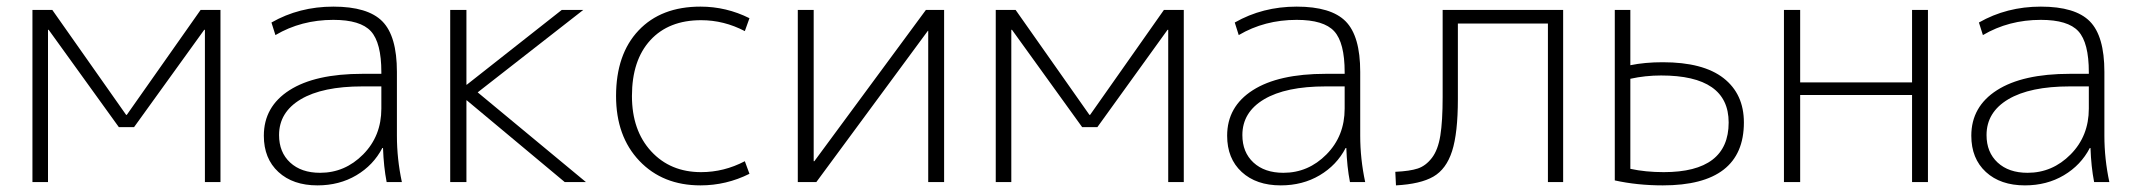

<svg xmlns="http://www.w3.org/2000/svg" viewBox="-20 -550 6460 580"><path d="M597 -460 385 -166H339L127 -460H125V0H78V-520H138L361 -203H363L586 -520H646V0H599V-460Z M987 -530Q1091 -530 1135 -485.5Q1179 -441 1179 -333V-140Q1179 -70 1194 0H1148Q1139 -46 1137 -103H1135Q1108 -51 1056.5 -20.5Q1005 10 939 10Q865 10 821 -30.5Q777 -71 777 -140Q777 -228 854.5 -277.5Q932 -327 1075 -327H1132V-332Q1132 -421 1100.5 -455.5Q1069 -490 987 -490Q890 -490 812 -444L800 -482Q884 -530 987 -530ZM823 -142Q823 -90 856.5 -59Q890 -28 947 -28Q1022 -28 1077 -83.5Q1132 -139 1132 -222V-289H1075Q954 -289 888.5 -250Q823 -211 823 -142Z M1390 -294 1677 -520H1742L1423 -271L1750 0H1686L1390 -247H1389V0H1340V-520H1389V-294Z M2098 -489Q2000 -489 1944.5 -428.5Q1889 -368 1889 -260Q1889 -156 1947 -93Q2005 -30 2098 -30Q2167 -30 2230 -63L2244 -25Q2174 10 2096 10Q1982 10 1911.5 -64Q1841 -138 1841 -260Q1841 -386 1909 -458Q1977 -530 2096 -530Q2174 -530 2244 -495L2230 -456Q2167 -489 2098 -489Z M2438 -63H2440L2777 -520H2832V0H2784V-457H2783L2446 0H2390V-520H2438Z M3507 -460 3295 -166H3249L3037 -460H3035V0H2988V-520H3048L3271 -203H3273L3496 -520H3556V0H3509V-460Z M3897 -530Q4001 -530 4045 -485.5Q4089 -441 4089 -333V-140Q4089 -70 4104 0H4058Q4049 -46 4047 -103H4045Q4018 -51 3966.5 -20.5Q3915 10 3849 10Q3775 10 3731 -30.5Q3687 -71 3687 -140Q3687 -228 3764.5 -277.5Q3842 -327 3985 -327H4042V-332Q4042 -421 4010.5 -455.5Q3979 -490 3897 -490Q3800 -490 3722 -444L3710 -482Q3794 -530 3897 -530ZM3733 -142Q3733 -90 3766.5 -59Q3800 -28 3857 -28Q3932 -28 3987 -83.5Q4042 -139 4042 -222V-289H3985Q3864 -289 3798.5 -250Q3733 -211 3733 -142Z M4338 -257V-520H4702V0H4656V-479H4384V-251Q4384 -148 4366.5 -93.5Q4349 -39 4310 -16.5Q4271 6 4197 10L4195 -31Q4239 -33 4263 -41Q4287 -49 4305.5 -73Q4324 -97 4331 -140.5Q4338 -184 4338 -257Z M4858 -520H4905V-353Q4949 -362 5003 -362Q5125 -362 5186.5 -314Q5248 -266 5248 -180Q5248 10 5003 10Q4926 10 4858 -5ZM4905 -312V-40Q4951 -30 5006 -30Q5202 -30 5202 -180Q5202 -322 4998 -322Q4950 -322 4905 -312Z M5418 -263V0H5369V-520H5418V-301H5756V-520H5804V0H5756V-263Z M6145 -530Q6249 -530 6293 -485.5Q6337 -441 6337 -333V-140Q6337 -70 6352 0H6306Q6297 -46 6295 -103H6293Q6266 -51 6214.5 -20.5Q6163 10 6097 10Q6023 10 5979 -30.5Q5935 -71 5935 -140Q5935 -228 6012.5 -277.5Q6090 -327 6233 -327H6290V-332Q6290 -421 6258.5 -455.5Q6227 -490 6145 -490Q6048 -490 5970 -444L5958 -482Q6042 -530 6145 -530ZM5981 -142Q5981 -90 6014.5 -59Q6048 -28 6105 -28Q6180 -28 6235 -83.5Q6290 -139 6290 -222V-289H6233Q6112 -289 6046.5 -250Q5981 -211 5981 -142Z"/></svg>

Font: Mplus 1p Light
Style: Regular
Weight: 300
Version: Version 1.061